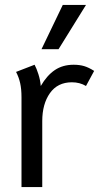

<svg xmlns="http://www.w3.org/2000/svg" viewBox="-20 -757 436 777"><path d="M45 0ZM67 -363Q67 -397 61.5 -421Q56 -445 45 -466L120 -495Q128 -480 135.5 -456.5Q143 -433 145 -409Q170 -452 202 -473.5Q234 -495 278 -495Q302 -495 320.5 -489.5Q339 -484 361 -470L328 -409Q303 -424 271 -424Q213 -424 182 -380Q151 -336 151 -267V0H67ZM234 -737H328L217 -558H148Z"/></svg>

Font: Niramit
Style: Regular
Weight: 400
Version: Version 1.000; ttfautohint (v1.6)